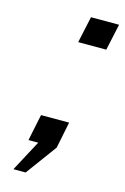

<svg xmlns="http://www.w3.org/2000/svg" viewBox="-107 -598 508 779"><g transform="rotate(15 147.0 -208.5)"><path d="M151.5 -436H269.5L293.5 -547H175.5ZM31 130H82.5L178 0L200.5 -111H82.5L59.5 0H100.5Z"/></g></svg>

Font: League Gothic SemiExpanded Italic
Style: Regular
Weight: 400
Width: 6
Designer: The League of Moveable Type
Version: Version 1.600; ttfautohint (v1.8.3)